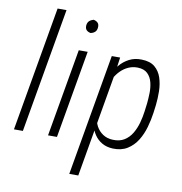

<svg xmlns="http://www.w3.org/2000/svg" viewBox="-99 -843 1080 1138"><g transform="rotate(10 441.0 -273.5)"><path d="M209 -750 78.6 0H24.9L155.3 -750Z M375.5 -528.3 283.7 0H230L321.8 -528.3ZM339.8 -680.2Q341.3 -698.2 351.3 -707.8Q361.3 -717.3 377.4 -721.7Q394 -718.3 403.1 -708.7Q412.1 -699.2 410.6 -680.7Q409.2 -663.1 399.2 -653.8Q389.2 -644.5 373 -641.1Q356.9 -644 347.9 -653.3Q338.9 -662.6 339.8 -680.2Z M556.2 -423.8 447.8 203.1H393.6L520.5 -528.3H570.8ZM828.6 -288.6 822.3 -239.7Q816.4 -196.8 803.7 -152.1Q791 -107.4 768.1 -70.3Q745.1 -33.2 709 -10.5Q672.9 12.2 621.1 10.3Q583.5 8.8 555.7 -7.3Q527.8 -23.4 510.3 -49.8Q492.7 -76.2 485.1 -109.1Q477.5 -142.1 479.5 -176.3L503.4 -339.4Q510.7 -375 526.6 -411.1Q542.5 -447.3 566.9 -476.6Q591.3 -505.9 624.5 -522.9Q657.7 -540 699.2 -538.6Q750 -537.6 778.6 -513.7Q807.1 -489.7 819.3 -452.1Q831.5 -414.6 832.3 -371.6Q833 -328.6 828.6 -288.6ZM769 -239.3 775.4 -289.6Q778.3 -318.8 779.1 -352.3Q779.8 -385.7 772 -416.3Q764.2 -446.8 743.4 -466.8Q722.7 -486.8 683.6 -487.8Q653.8 -488.3 628.4 -476.8Q603 -465.3 583.3 -445.8Q563.5 -426.3 549.3 -401.1Q535.2 -376 528.3 -349.6L498 -163.1Q497.6 -130.4 512.2 -103Q526.9 -75.7 552.5 -58.8Q578.1 -42 610.8 -41Q652.3 -38.6 681.2 -56.6Q710 -74.7 727.5 -104.5Q745.1 -134.3 754.9 -169.7Q764.6 -205.1 769 -239.3Z"/></g></svg>

Font: Roboto Condensed Light
Style: Italic
Weight: 300
Italic angle: -12°
Designer: Christian Robertson
Foundry: Google
Version: Version 3.0; 2020